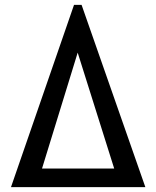

<svg xmlns="http://www.w3.org/2000/svg" viewBox="-20 -766 640 786"><path d="M283 -746H314L575 0H25ZM447.5 -76 298 -550.5 152 -76Z"/></svg>

Font: JuliaMono Medium
Style: Regular
Weight: 500
Monospace: yes
Designer: cormullion
Foundry: corm
Version: Version 0.054; ttfautohint (v1.8.4)